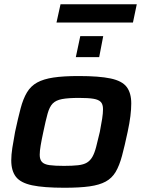

<svg xmlns="http://www.w3.org/2000/svg" viewBox="-20 -876 673 904"><path d="M283 8Q186 8 131.5 -3.5Q77 -15 55 -43.5Q33 -72 33 -121Q33 -147 38 -179.5Q43 -212 51 -255Q65 -320 77 -365.5Q89 -411 107 -441Q125 -471 155 -487.5Q185 -504 232 -511Q279 -518 351 -518Q447 -518 501 -506.5Q555 -495 576.5 -466.5Q598 -438 598 -389Q598 -362 594 -329.5Q590 -297 581 -255Q567 -189 554.5 -142.5Q542 -96 524.5 -66.5Q507 -37 477.5 -21Q448 -5 401.5 1.5Q355 8 283 8ZM281 -95Q321 -95 347.5 -98Q374 -101 389.5 -110.5Q405 -120 415 -137.5Q425 -155 432.5 -183.5Q440 -212 450 -255Q457 -291 461 -317Q465 -343 465 -362Q465 -385 454.5 -396Q444 -407 420 -411Q396 -415 352 -415Q301 -415 272 -409.5Q243 -404 228 -388.5Q213 -373 204 -340.5Q195 -308 184 -255Q176 -218 171.5 -191.5Q167 -165 167 -147Q167 -125 177.5 -113.5Q188 -102 213 -98.5Q238 -95 281 -95ZM337 -607 358 -706H466L447 -607ZM246 -770 265 -856H624L606 -770Z"/></svg>

Font: Saira Expanded SemiBold
Style: Italic
Weight: 600
Width: 7
Italic angle: -12°
Designer: Hector Gatti with collaboration of the Omnibus-Type team
Foundry: Omnibus-Type
Version: Version 1.101